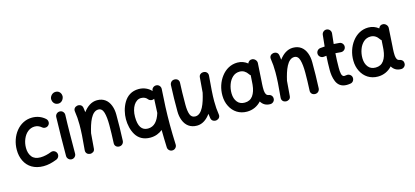

<svg xmlns="http://www.w3.org/2000/svg" viewBox="-76 -1391 4919 2276"><g transform="rotate(-15 2383.0 -252.5)"><path d="M471.7 -406.7C481.9 -418 486.3 -431.6 484.9 -447.3C483.4 -462.4 477.1 -475.1 465.8 -484.9C422.4 -523.4 368.7 -543.9 307.6 -543.9C146.5 -543.9 34.7 -390.6 34.7 -220.7C34.7 -169.4 44.4 -123.5 64.5 -83C104 -2 182.1 47.9 293 47.9C348.1 47.9 397 35.6 453.6 13.7C482.4 4.4 499 -25.9 490.7 -55.2C486.3 -69.8 477.5 -81.1 463.9 -88.4C450.2 -95.7 436 -96.7 421.4 -92.3C380.4 -75.2 329.1 -62.5 284.2 -62.5C236.3 -62.5 201.2 -76.7 179.2 -105.5C157.2 -133.8 146 -169.9 146 -214.4C146 -252.9 152.8 -289.1 167 -322.3C194.3 -388.7 245.6 -433.6 310.5 -433.6C340.8 -433.6 368.7 -422.9 393.6 -400.9C404.8 -391.1 418.5 -386.7 434.1 -388.2C449.2 -389.2 461.9 -395.5 471.7 -406.7Z M583.5 -694.8C583.5 -669.9 600.1 -623 654.3 -623C699.7 -623 724.1 -668 724.1 -698.2C724.1 -723.1 706.1 -766.6 656.7 -766.6C636.7 -766.6 619.1 -759.3 605 -744.6C590.8 -729.5 583.5 -712.9 583.5 -694.8ZM645 -529.3H642.6C614.7 -529.3 588.9 -507.3 587.4 -476.6C582.5 -360.8 580.1 -101.6 580.1 0C580.1 15.1 585.4 27.8 596.7 39.1C607.4 49.8 620.1 55.2 635.3 55.2C650.4 55.2 663.6 49.8 674.8 39.1C685.5 27.8 690.9 15.1 690.9 0C690.9 -101.1 692.9 -360.4 697.8 -471.7V-474.6C697.8 -488.8 692.9 -501 683.1 -512.2C672.9 -523.4 660.2 -528.8 645 -529.3Z M811.5 -9.3C808.1 26.4 833 46.9 859.9 49.3C874 50.8 887.7 47.4 900.4 39.6C913.1 31.7 919.9 19 921.4 1.5C927.7 -70.8 933.1 -131.3 936.5 -184.6L937 -186C964.4 -306.2 1008.3 -433.1 1091.3 -433.1C1122.1 -433.1 1143.1 -414.1 1154.3 -376C1165.5 -337.4 1170.9 -285.6 1170.9 -220.7C1170.9 -152.3 1168.9 -82 1165 0.5C1163.6 29.3 1184.1 54.7 1219.7 54.7C1254.4 54.7 1274.9 27.8 1276.4 0.5C1282.2 -108.9 1282.7 -215.8 1282.7 -319.3C1282.7 -360.4 1276.4 -397.9 1263.2 -432.1C1237.3 -500 1185.1 -543.5 1105 -543.5C1034.7 -543.5 978.5 -501 935.1 -442.4C933.1 -460.4 930.7 -478.5 927.7 -497.6C924.3 -516.1 916 -528.8 901.9 -536.1C887.7 -543 873 -544.4 858.9 -541C834 -535.2 812.5 -514.2 818.4 -480.5C826.7 -427.7 830.6 -378.4 830.6 -315.9C830.6 -278.8 829.1 -235.8 826.2 -187C822.8 -138.2 817.9 -79.1 811.5 -9.3Z M1830.6 -532.2C1799.8 -534.2 1772.9 -512.2 1771 -481.4C1771 -480 1771 -479 1770.5 -478C1734.9 -517.1 1680.2 -543.9 1615.7 -543.9C1529.3 -543.9 1469.7 -501 1432.6 -439C1395 -376.5 1378.4 -300.8 1378.4 -236.3C1378.4 -169.9 1393.1 -100.1 1427.2 -43.9C1461.4 12.2 1518.6 48.8 1603 48.8C1665.5 48.8 1715.3 27.3 1754.4 -4.4C1754.9 66.4 1757.3 138.2 1759.8 210C1760.3 225.1 1766.6 238.3 1777.8 248.5C1789.1 258.8 1802.2 263.2 1817.4 262.7C1832.5 262.2 1845.7 255.9 1856 244.6C1866.2 233.4 1871.1 220.2 1870.6 205.1C1867.2 121.6 1864.7 40 1864.7 -42.5C1864.7 -186.5 1871.1 -328.6 1881.3 -473.1C1883.3 -503.9 1861.3 -530.3 1830.6 -532.2ZM1489.7 -236.3C1489.7 -349.1 1543 -433.6 1615.7 -433.6C1652.8 -433.6 1677.2 -418.5 1693.4 -397.5C1710.4 -376 1741.2 -371.1 1764.6 -384.3C1761.2 -326.2 1758.3 -269 1756.8 -212.4C1728 -120.1 1681.2 -62.5 1603 -62.5C1527.3 -62.5 1489.7 -120.6 1489.7 -236.3Z M2463.4 -480C2466.8 -515.6 2441.9 -536.1 2415 -538.6C2400.9 -540 2387.7 -537.1 2375 -528.8C2362.3 -520.5 2355 -507.8 2353.5 -490.2C2347.2 -418.5 2341.8 -357.9 2338.4 -304.7L2337.9 -303.2C2310.5 -182.1 2266.6 -56.2 2183.6 -56.2C2152.8 -56.2 2131.8 -70.8 2120.6 -99.6C2109.4 -128.4 2104 -169.4 2104 -222.2C2104 -338.4 2106 -405.8 2109.9 -489.3C2111.3 -518.1 2091.8 -543.5 2055.2 -543.5C2020.5 -543.5 2000 -517.1 1998.5 -489.3C1992.7 -379.9 1992.2 -272.9 1992.2 -169.4C1992.2 -128.4 1999 -90.8 2012.2 -57.1C2038.6 10.7 2091.8 54.7 2174.3 54.7C2242.7 54.7 2297.4 12.7 2339.8 -45.9C2341.8 -27.8 2344.2 -9.8 2347.2 8.8C2350.6 27.3 2359.4 40 2373.5 46.9C2387.7 53.7 2401.9 55.7 2416 52.2C2441.4 45.9 2462.4 24.9 2456.5 -8.8C2448.2 -61.5 2444.3 -110.8 2444.3 -172.9C2444.3 -210.4 2445.8 -253.4 2449.2 -302.2C2452.1 -351.1 2457 -410.2 2463.4 -480Z M3078.1 33.2C3093.3 33.2 3106.4 27.8 3117.7 17.1C3128.9 5.9 3134.3 -6.8 3133.8 -22C3133.8 -54.7 3114.3 -68.4 3095.2 -74.7C3075.2 -77.1 3062.5 -85 3056.2 -98.1C3049.8 -111.3 3045.9 -126.5 3044.9 -143.6C3043.5 -163.6 3043.9 -199.7 3045.9 -227.1C3046.4 -233.4 3046.9 -239.3 3047.4 -245.6L3061.5 -474.1C3062.5 -488.8 3058.1 -502.4 3047.9 -514.6C3037.6 -526.9 3024.4 -534.2 3009.3 -536.6C2982.4 -540 2958.5 -524.4 2952.1 -499.5C2915.5 -528.3 2875.5 -543.9 2827.1 -543.9C2746.6 -543.9 2678.2 -504.4 2629.9 -440.9C2581.1 -377.4 2554.2 -294.9 2555.7 -209C2556.2 -160.6 2566.4 -116.7 2586.4 -78.1C2625.5 0 2697.8 47.9 2790 47.9C2860.8 47.9 2920.9 19 2965.3 -29.8C2988.3 9.3 3024.9 33.2 3078.1 33.2ZM2791 -62.5C2752 -62.5 2721.7 -75.7 2700.7 -102.5C2679.2 -128.9 2668 -164.1 2667 -207.5C2666.5 -246.1 2672.4 -282.2 2685.1 -316.9C2697.3 -351.6 2715.8 -379.4 2739.7 -401.4C2763.7 -422.9 2792.5 -433.6 2826.2 -433.6C2868.7 -433.6 2901.9 -411.1 2925.3 -376C2929.7 -368.7 2935.1 -362.8 2942.4 -357.9L2936 -261.2C2936 -259.8 2936 -257.8 2935.5 -256.3C2935.1 -254.9 2935.1 -252.9 2935.1 -251C2935.1 -248.5 2935.1 -246.1 2934.6 -243.7C2929.2 -188 2915 -144 2891.6 -111.3C2868.2 -78.6 2834.5 -62.5 2791 -62.5Z M3215.8 -9.3C3212.4 26.4 3237.3 46.9 3264.2 49.3C3278.3 50.8 3292 47.4 3304.7 39.6C3317.4 31.7 3324.2 19 3325.7 1.5C3332 -70.8 3337.4 -131.3 3340.8 -184.6L3341.3 -186C3368.7 -306.2 3412.6 -433.1 3495.6 -433.1C3526.4 -433.1 3547.4 -414.1 3558.6 -376C3569.8 -337.4 3575.2 -285.6 3575.2 -220.7C3575.2 -152.3 3573.2 -82 3569.3 0.5C3567.9 29.3 3588.4 54.7 3624 54.7C3658.7 54.7 3679.2 27.8 3680.7 0.5C3686.5 -108.9 3687 -215.8 3687 -319.3C3687 -360.4 3680.7 -397.9 3667.5 -432.1C3641.6 -500 3589.4 -543.5 3509.3 -543.5C3439 -543.5 3382.8 -501 3339.4 -442.4C3337.4 -460.4 3335 -478.5 3332 -497.6C3328.6 -516.1 3320.3 -528.8 3306.2 -536.1C3292 -543 3277.3 -544.4 3263.2 -541C3238.3 -535.2 3216.8 -514.2 3222.7 -480.5C3231 -427.7 3234.9 -378.4 3234.9 -315.9C3234.9 -278.8 3233.4 -235.8 3230.5 -187C3227.1 -138.2 3222.2 -79.1 3215.8 -9.3Z M4106 -393.6C4107.9 -408.7 4104 -422.4 4094.7 -434.6C4085.4 -446.8 4073.2 -453.6 4058.1 -455.6C4036.1 -458 4012.7 -460 3988.3 -460.9C3992.2 -503.4 3996.6 -544.9 4002 -587.4C4005.4 -617.2 3983.9 -645 3953.1 -648.9C3923.3 -652.3 3895.5 -630.9 3891.6 -600.1C3886.2 -553.7 3881.3 -506.8 3877 -460C3858.4 -459 3839.8 -457.5 3821.8 -455.6C3792 -451.7 3770 -424.3 3773.4 -393.6C3775.4 -378.4 3782.7 -366.2 3794.9 -356.9C3807.1 -347.7 3820.3 -343.8 3835.4 -345.2C3846.2 -346.7 3857.4 -347.7 3868.7 -348.6C3864.7 -290.5 3862.8 -232.4 3862.8 -173.3C3862.8 -134.8 3867.2 -81.1 3887.2 -34.2C3907.2 13.2 3945.3 47.9 4013.2 47.9C4027.3 47.9 4043.5 46.4 4059.6 43.9C4074.7 41.5 4086.4 33.7 4095.2 21C4103.5 7.8 4106.4 -5.9 4104 -21C4101.6 -35.6 4093.8 -47.4 4081.1 -56.2C4068.4 -64.9 4054.7 -67.9 4039.6 -65.4C4029.8 -63.5 4021 -62.5 4013.2 -62.5C3977.1 -62.5 3973.1 -118.2 3973.1 -173.3C3973.1 -232.4 3975.6 -292 3979.5 -350.6C4002.4 -349.6 4023.9 -347.7 4043.9 -345.2C4059.1 -343.8 4072.8 -347.7 4085 -356.9C4097.2 -366.2 4104 -378.4 4106 -393.6Z M4684.6 33.2C4699.7 33.2 4712.9 27.8 4724.1 17.1C4735.4 5.9 4740.7 -6.8 4740.2 -22C4740.2 -54.7 4720.7 -68.4 4701.7 -74.7C4681.6 -77.1 4668.9 -85 4662.6 -98.1C4656.2 -111.3 4652.3 -126.5 4651.4 -143.6C4649.9 -163.6 4650.4 -199.7 4652.3 -227.1C4652.8 -233.4 4653.3 -239.3 4653.8 -245.6L4668 -474.1C4668.9 -488.8 4664.6 -502.4 4654.3 -514.6C4644 -526.9 4630.9 -534.2 4615.7 -536.6C4588.9 -540 4564.9 -524.4 4558.6 -499.5C4522 -528.3 4481.9 -543.9 4433.6 -543.9C4353 -543.9 4284.7 -504.4 4236.3 -440.9C4187.5 -377.4 4160.6 -294.9 4162.1 -209C4162.6 -160.6 4172.9 -116.7 4192.9 -78.1C4231.9 0 4304.2 47.9 4396.5 47.9C4467.3 47.9 4527.3 19 4571.8 -29.8C4594.7 9.3 4631.3 33.2 4684.6 33.2ZM4397.5 -62.5C4358.4 -62.5 4328.1 -75.7 4307.1 -102.5C4285.6 -128.9 4274.4 -164.1 4273.4 -207.5C4272.9 -246.1 4278.8 -282.2 4291.5 -316.9C4303.7 -351.6 4322.3 -379.4 4346.2 -401.4C4370.1 -422.9 4398.9 -433.6 4432.6 -433.6C4475.1 -433.6 4508.3 -411.1 4531.7 -376C4536.1 -368.7 4541.5 -362.8 4548.8 -357.9L4542.5 -261.2C4542.5 -259.8 4542.5 -257.8 4542 -256.3C4541.5 -254.9 4541.5 -252.9 4541.5 -251C4541.5 -248.5 4541.5 -246.1 4541 -243.7C4535.6 -188 4521.5 -144 4498 -111.3C4474.6 -78.6 4440.9 -62.5 4397.5 -62.5Z"/></g></svg>

Font: Mikhak SemiBold
Style: Regular
Weight: 600
Designer: Amin Abedi
Version: Version 3.2